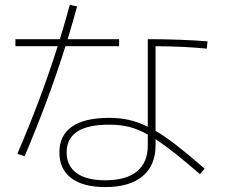

<svg xmlns="http://www.w3.org/2000/svg" viewBox="-20 -762 904 772"><path d="M218.8 -149.4Q218.8 -217.8 269.5 -252.9Q320.3 -288.1 418.9 -288.1Q461.9 -288.1 498.8 -279.8Q535.6 -271.5 574.2 -252.4V-604.5Q704.6 -604.5 814.5 -595.7L811.5 -566.4Q720.2 -575.7 605.5 -576.2V-235.8Q644.5 -212.9 691.7 -176.3Q738.8 -139.6 802.7 -84L784.2 -61.5Q724.6 -113.3 682.1 -146.7Q639.6 -180.2 605.5 -202.1V-177.7Q605.5 -96.7 553 -53.2Q500.5 -9.8 403.3 -9.8Q314 -9.8 266.4 -45.9Q218.8 -82 218.8 -149.4ZM211.9 -576.2H42V-604.5H220.7Q239.7 -666 260.7 -742.2L290 -736.3Q272 -669.9 252 -604.5H459V-576.2H243.2Q178.2 -368.2 79.1 -133.8L49.8 -143.6Q146.5 -368.2 211.9 -576.2ZM403.3 -37.1Q487.3 -37.1 530.8 -73Q574.2 -108.9 574.2 -176.8V-221.2Q534.2 -243.2 498.3 -252Q462.4 -260.7 418.9 -260.7Q333 -260.7 290.5 -232.9Q248 -205.1 248 -149.4Q248 -95.2 287.8 -66.2Q327.6 -37.1 403.3 -37.1Z"/></svg>

Font: Pretendard GOV Thin
Style: Regular
Weight: 100
Designer: Base glyphs from Inter by Rasmus Andersson; Hangeul glyphs from Noto Sans CJK(Source Han Sans) by Jang Soo-young and Kan
Foundry: Kil Hyung-jin
Version: Version 1.309